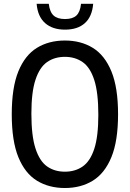

<svg xmlns="http://www.w3.org/2000/svg" viewBox="-20 -958 668 988"><path d="M314 9.5Q231.5 9.5 170 -28.2Q108.5 -66 74.5 -149.2Q40.5 -232.5 40.5 -370Q40.5 -507.5 74.5 -590.8Q108.5 -674 170 -711.8Q231.5 -749.5 314 -749.5Q396 -749.5 457.5 -711.8Q519 -674 553.2 -590.8Q587.5 -507.5 587.5 -370Q587.5 -232.5 553.2 -149.2Q519 -66 457.5 -28.2Q396 9.5 314 9.5ZM314 -74.5Q366.5 -74.5 405.2 -101.2Q444 -128 465 -191.8Q486 -255.5 486 -367Q486 -481.5 465 -546.5Q444 -611.5 405.2 -638.5Q366.5 -665.5 314 -665.5Q261 -665.5 222.5 -638.8Q184 -612 162.8 -548.2Q141.5 -484.5 141.5 -373Q141.5 -258.5 162.8 -193.5Q184 -128.5 222.5 -101.5Q261 -74.5 314 -74.5ZM314.5 -805.5Q250 -805.5 212 -839.2Q174 -873 168.5 -938.5H231Q236 -896 256 -878Q276 -860 314.5 -860Q353.5 -860 373 -878Q392.5 -896 397 -938.5H459.5Q454 -872.5 416.8 -839Q379.5 -805.5 314.5 -805.5Z"/></svg>

Font: Encode Sans Cnd Md
Style: Regular
Weight: 500
Width: 3
Designer: Multiple Designers
Foundry: Impallari Type
Version: Version 3.002; ttfautohint (v1.8.3) -l 8 -r 50 -G 200 -x 14 